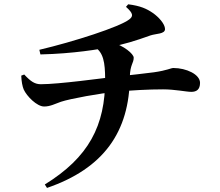

<svg xmlns="http://www.w3.org/2000/svg" viewBox="-20 -823 1040 908"><path d="M191.9 49.4 202.3 65.7C469.9 -26.3 592.3 -199 594 -458.9C595.2 -517.7 612.3 -523.8 612.3 -550.3C612.3 -567.5 566.3 -607.6 505.9 -624L426.7 -601.3C469.5 -576 476.9 -525.8 477.2 -450.3C478.5 -228.1 398.4 -78 191.9 49.4ZM188.6 -319.3C218.2 -319.3 239.9 -332 268.2 -341.7C311 -356.1 456.5 -382.6 533 -389.4C604.2 -396.1 681.9 -400.4 751.4 -400.4C807.9 -400.4 861.3 -388.6 884.8 -388.6C909.1 -388.6 926 -399.3 926 -431.2C926 -471.3 860.9 -501.4 799.9 -501.4C787.9 -501.4 771.3 -490.1 707.6 -481.1C665.9 -475.4 603.3 -468.8 520.3 -459.6C465 -453.3 258.1 -424.7 173.3 -424.7C144.9 -424.7 125.7 -437.2 94.6 -470.6L80.5 -465.3C81.5 -437.8 85.9 -414.7 92.1 -399.9C106.5 -367.9 154.5 -319.3 188.6 -319.3ZM166.1 -587.5 171.1 -565.6C327.9 -569.2 451.4 -590.5 500.4 -600.4C568.8 -614.2 617.6 -628.9 691.6 -655.5C718.2 -664.5 760.4 -661.4 760.4 -685.6C760.4 -710.1 729.2 -743.5 702.6 -761.8C673.8 -781.5 644.7 -795.3 586.2 -802.7L575.8 -790.6C611 -759.4 610.8 -746.3 591.4 -731.2C546.1 -695.8 329.4 -626 166.1 -587.5Z"/></svg>

Font: Source Han Serif CN VF
Style: Regular
Weight: 250
Designer: Ryoko NISHIZUKA 西塚涼子 (kana & ideographs); Frank Grießhammer (Latin, Greek & Cyrillic); Wenlong ZHANG 张文龙 (bopomofo); San
Foundry: Adobe
Version: Version 2.002;hotconv 1.1.0;makeotfexe 2.6.0